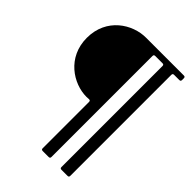

<svg xmlns="http://www.w3.org/2000/svg" viewBox="-256 -841 1125 1125"><g transform="rotate(45 306.5 -278.0)"><path d="M313.2 170.5H362.9C371.1 170.1 373.9 167.3 374.3 159.1V-678.3C374.6 -686.4 377.5 -689.3 385.7 -689.6H446C454.2 -689.3 457 -686.4 457.4 -678.3V159.1C457.7 167.3 460.6 170.1 468.8 170.5H519.2C527.3 170.1 530.2 167.3 530.5 159.1V-678.3C530.9 -686.4 533.7 -689.3 541.9 -689.6H585.2C593.4 -690 596.2 -692.8 596.6 -701V-715.9C596.2 -724.1 593.4 -726.9 585.2 -727.3H271.3C161.2 -727.3 27 -645.2 27 -481.5C27 -320.7 160.2 -235.1 270.6 -235.1C275.2 -235.1 283 -235.8 290.5 -236.2C298.7 -236.2 301.5 -233.3 301.8 -225.1V159.1C302.2 167.3 305 170.1 313.2 170.5Z"/></g></svg>

Font: Margiela Serif Semibold
Style: Regular
Weight: 600
Designer: Andreas Faust, Stefan Endress
Version: Version 1.002;FEAKit 1.0